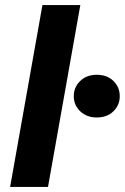

<svg xmlns="http://www.w3.org/2000/svg" viewBox="-20 -740 494 760"><path d="M20 0 148 -720H298L170 0ZM363 -275Q323 -275 297.5 -299.5Q272 -324 272 -359Q272 -395 297.5 -419.5Q323 -444 363 -444Q404 -444 429 -419.5Q454 -395 454 -359Q454 -324 429 -299.5Q404 -275 363 -275Z"/></svg>

Font: DM Sans 17pt Black
Style: Italic
Weight: 900
Italic angle: -10°
Version: Version 4.004;gftools[0.9.30]